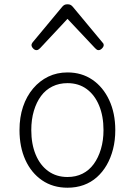

<svg xmlns="http://www.w3.org/2000/svg" viewBox="-20 -857 629 896"><path d="M295 19Q227 19 176.5 -15.5Q126 -50 98.5 -110.5Q71 -171 71 -250Q71 -310 87.5 -359Q104 -408 134.5 -444Q165 -480 205.5 -499.5Q246 -519 295 -519Q361 -519 411 -485Q461 -451 489.5 -390Q518 -329 518 -250Q518 -202 507.5 -161Q497 -120 478 -87Q459 -54 432 -30Q405 -6 370.5 6.5Q336 19 295 19ZM295 -31Q334 -31 365 -46.5Q396 -62 417.5 -91.5Q439 -121 451 -161.5Q463 -202 463 -250Q463 -315 442.5 -364.5Q422 -414 384.5 -441.5Q347 -469 295 -469Q256 -469 224.5 -453.5Q193 -438 171.5 -409Q150 -380 138 -339.5Q126 -299 126 -250Q126 -185 146.5 -135.5Q167 -86 205 -58.5Q243 -31 295 -31ZM150 -623Q142 -623 134.5 -631Q127 -639 127 -647Q127 -649 128 -652Q129 -655 132 -659L270 -825Q275 -831 280.5 -834Q286 -837 295 -837Q304 -837 309.5 -834Q315 -831 320 -825L458 -659Q462 -655 463 -652Q464 -649 464 -647Q464 -639 456 -631Q448 -623 440 -623Q435 -623 431.5 -625.5Q428 -628 424 -632L295 -769L167 -632Q163 -628 159 -625.5Q155 -623 150 -623Z"/></svg>

Font: Playwrite BE WAL ExtraLight
Style: Regular
Weight: 250
Version: Version 1.002